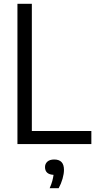

<svg xmlns="http://www.w3.org/2000/svg" viewBox="-20 -760 504 1013"><path d="M72 0V-740H148V-69H462V0ZM242 233Q251.5 211.5 256 194.5Q260.5 177.5 262.5 162.5Q217.5 160 217.5 121.5Q217.5 104 230 92.8Q242.5 81.5 266 81.5Q317.5 81.5 317.5 136Q317.5 157 310 183.2Q302.5 209.5 289.5 233Z"/></svg>

Font: Encode Sans Cnd
Style: Regular
Weight: 400
Width: 3
Designer: Multiple Designers
Foundry: Impallari Type
Version: Version 3.002; ttfautohint (v1.8.3) -l 8 -r 50 -G 200 -x 14 